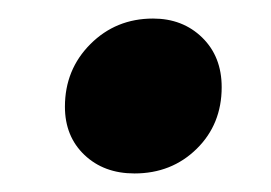

<svg xmlns="http://www.w3.org/2000/svg" viewBox="-20 -394 292 207"><path d="M50 -279Q50 -319 77.5 -346.5Q105 -374 145 -374Q177 -374 198 -353.5Q219 -333 219 -300Q219 -260 192 -233.5Q165 -207 125 -207Q92 -207 71 -227Q50 -247 50 -279Z"/></svg>

Font: Wix Madefor Text
Style: Bold Italic
Weight: 700
Italic angle: -12°
Designer: Dalton Maag Ltd
Foundry: Dalton Maag Ltd
Version: Version 3.100